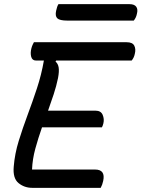

<svg xmlns="http://www.w3.org/2000/svg" viewBox="-20 -903 680 923"><path d="M135 0Q97 0 69 -23Q41 -46 46 -102Q51 -164 70 -225.5Q89 -287 112.5 -350Q136 -413 157.5 -478Q179 -543 191 -612H153Q135 -612 130 -630Q125 -648 131 -671Q134 -682 137 -688Q140 -694 143 -700H589Q617 -700 625.5 -683.5Q634 -667 628 -644Q626 -634 622 -626Q618 -618 613 -612H250L247 -607Q259 -597 262 -578.5Q265 -560 259 -528Q251 -489 238 -449.5Q225 -410 211 -371H439Q465 -371 473.5 -351Q482 -331 477 -310Q474 -298 470 -291H182Q164 -240 150 -189Q136 -138 134 -88H437Q488 -88 476 -33Q472 -14 464 0ZM261 -883H603Q626 -883 635 -870.5Q644 -858 638 -836Q636 -826 632 -818Q628 -810 623 -804H304Q267 -804 255.5 -815Q244 -826 250 -852Q254 -872 261 -883Z"/></svg>

Font: Recursive Mn Csl St
Style: Italic
Weight: 400
Italic angle: -15°
Monospace: yes
Version: Version 1.079;hotconv 1.0.112;makeotfexe 2.5.65598; ttfautoh